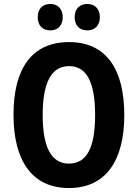

<svg xmlns="http://www.w3.org/2000/svg" viewBox="-20 -937 694 967"><path d="M170 -850C170 -807 196 -784 233 -784C270 -784 296 -808 296 -850C296 -893 270 -917 233 -917C196 -917 170 -894 170 -850ZM356 -850C356 -807 382 -784 420 -784C457 -784 483 -808 483 -850C483 -893 457 -917 420 -917C382 -917 356 -894 356 -850ZM606 -358C606 -584 518 -725 328 -725C141 -725 48 -593 48 -359C48 -134 137 10 327 10C517 10 606 -133 606 -358ZM195 -358C195 -518 237 -604 328 -604C418 -604 459 -520 459 -358C459 -195 418 -113 327 -113C237 -113 195 -198 195 -358Z"/></svg>

Font: Noto Sans Myanmar Condensed
Style: Bold
Weight: 700
Width: 3
Designer: Monotype Design Team
Foundry: Monotype Imaging Inc.
Version: Version 2.107